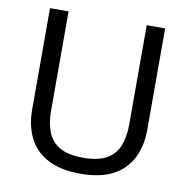

<svg xmlns="http://www.w3.org/2000/svg" viewBox="-80 -785 858 876"><g transform="rotate(10 348.5 -347.0)"><path d="M615 -707V-237.3Q615 -163.7 586.8 -106.8Q558.7 -50 500 -18.5Q441.3 13 348.3 13Q256.3 13 197.2 -18.5Q138 -50 109.8 -106.8Q81.7 -163.7 81.7 -237.3V-707H167.7V-245.7Q167.7 -189.6 184.3 -147.8Q201 -106 240.3 -83.5Q279.7 -61 348.2 -61Q417.6 -61 457 -83.4Q496.3 -105.7 513 -147.6Q529.7 -189.5 529.7 -245.7V-707Z"/></g></svg>

Font: 42dot Sans Light
Style: Regular
Weight: 300
Designer: 42dot
Version: Version 1.000